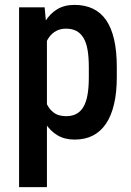

<svg xmlns="http://www.w3.org/2000/svg" viewBox="-20 -558 534 781"><path d="M170.9 -426.8V203.1H57.6V-528.3H161.6ZM455.1 -285.2V-243.2Q455.1 -181.2 443.8 -133.8Q432.6 -86.4 410.9 -54.4Q389.2 -22.5 357.4 -6.3Q325.7 9.8 283.2 9.8Q243.2 9.8 213.6 -7.8Q184.1 -25.4 164.1 -57.1Q144 -88.9 132.1 -132.6Q120.1 -176.3 114.7 -228V-292.5Q120.1 -347.2 131.6 -392.3Q143.1 -437.5 163.3 -470.2Q183.6 -502.9 212.9 -520.5Q242.2 -538.1 282.7 -538.1Q325.2 -538.1 357.4 -522.9Q389.6 -507.8 411.4 -476.6Q433.1 -445.3 444.1 -397.7Q455.1 -350.1 455.1 -285.2ZM341.3 -243.2V-285.2Q341.3 -325.7 336.2 -355.2Q331.1 -384.8 319.6 -403.8Q308.1 -422.9 290.8 -432.1Q273.4 -441.4 248 -441.4Q225.6 -441.4 208.5 -432.1Q191.4 -422.9 179.7 -406.5Q168 -390.1 161.1 -367.9Q154.3 -345.7 152.3 -319.8V-200.2Q156.7 -168.9 167 -142.8Q177.2 -116.7 197 -101.1Q216.8 -85.4 249 -85.4Q273.9 -85.4 291.5 -95.2Q309.1 -105 320.1 -124.5Q331.1 -144 336.2 -173.6Q341.3 -203.1 341.3 -243.2Z"/></svg>

Font: Roboto Condensed Medium
Style: Regular
Weight: 500
Designer: Christian Robertson
Foundry: Google
Version: Version 3.0